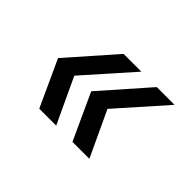

<svg xmlns="http://www.w3.org/2000/svg" viewBox="-80 -676 810 810"><g transform="rotate(45 325.0 -271.5)"><path d="M99 -271 282 -479H388L200 -267L295 -64H194ZM297 -271 480 -479H586L398 -267L493 -64H392Z"/></g></svg>

Font: Azeret Mono
Style: Italic
Weight: 400
Italic angle: -12°
Designer: Martin Vácha
Foundry: Displaay
Version: Version 1.000; Glyphs 3.0.3, build 3074